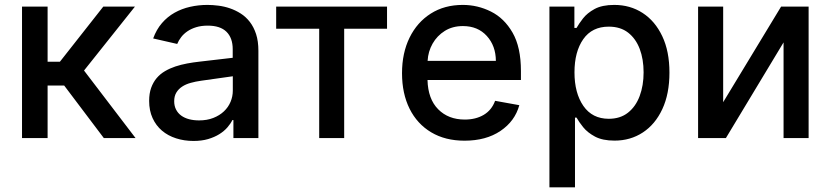

<svg xmlns="http://www.w3.org/2000/svg" viewBox="-20 -573 3448 797"><path d="M542.6 0H410.9L246.4 -218H177.6V0H71.4V-545.5H177.6V-316.8H228.7L408.7 -545.5H540.1L328.8 -280.2Z M783.4 12.1Q744.7 12.1 710.9 1.2Q677.2 -9.6 652.3 -30.7Q627.5 -51.8 613.3 -82.9Q599.1 -114 599.1 -154.1Q599.1 -185 607.4 -208.3Q615.8 -231.5 630.3 -248.8Q644.9 -266 665 -277.7Q685 -289.4 708.1 -297.1Q731.2 -304.7 756.7 -309.5Q782.3 -314.3 808.2 -317.1L946 -333.1V-369Q946 -415.5 920.1 -441.1Q894.2 -466.6 842.3 -466.6Q815.7 -466.6 794.7 -460.2Q773.8 -453.8 758.2 -443.2Q742.5 -432.5 732.1 -418.9Q721.6 -405.2 715.6 -390.6L615.8 -413.4Q629.3 -450.6 652.2 -477.1Q675.1 -503.6 704.7 -520.2Q734.4 -536.9 769.2 -544.7Q804 -552.6 840.9 -552.6Q862.6 -552.6 886.7 -549.5Q910.9 -546.5 934.3 -538.5Q957.7 -530.5 979.2 -516.9Q1000.7 -503.2 1017 -482.1Q1033.4 -460.9 1043 -431.5Q1052.6 -402 1052.6 -362.2V0H948.9V-74.6H944.6Q937.1 -59.3 923.7 -43.9Q910.2 -28.4 890.3 -16Q870.4 -3.6 843.8 4.3Q817.1 12.1 783.4 12.1ZM806.5 -73.2Q839.5 -73.2 865.6 -83.5Q891.7 -93.8 909.6 -110.8Q927.6 -127.8 937 -150.2Q946.4 -172.6 946.4 -196.7V-256.4L815 -237.9Q791.9 -234.7 771.5 -229Q751.1 -223.4 736 -213.4Q720.9 -203.5 712 -188.7Q703.1 -174 703.1 -152.7Q703.1 -133.2 710.8 -118.3Q718.4 -103.3 732.2 -93.2Q746.1 -83.1 765.1 -78.1Q784.1 -73.2 806.5 -73.2Z M1408.7 0H1305V-453.8H1126.4V-545.5H1586.6V-453.8H1408.7Z M1908.4 11Q1828.1 11 1769.9 -23.8Q1711.6 -58.6 1680.2 -121.6Q1648.8 -184.7 1648.8 -269.2Q1648.8 -353 1680.2 -416.9Q1711.6 -480.8 1768.3 -516.7Q1824.9 -552.6 1900.9 -552.6Q1962.7 -552.6 2017.9 -525Q2073.2 -497.5 2107.8 -437.3Q2142.4 -377.1 2142.4 -278.4V-240.8H1754.6Q1756.7 -161.9 1799 -119.3Q1841.3 -76.7 1909.4 -76.7Q1954.9 -76.7 1987.9 -96.2Q2021 -115.8 2035.2 -154.5L2135.7 -136.4Q2117.5 -70 2057.5 -29.5Q1997.5 11 1908.4 11ZM2038.4 -320.3Q2038 -382.8 2000.7 -423.8Q1963.4 -464.8 1901.6 -464.8Q1858.7 -464.8 1826.5 -444.8Q1794.4 -424.7 1775.7 -391.9Q1757.1 -359 1755 -320.3Z M2366.8 204.5H2260.7V-545.5H2364.3V-457H2373.2Q2382.8 -474.1 2400 -496.4Q2417.3 -518.8 2448.3 -535.7Q2479.4 -552.6 2529.8 -552.6Q2595.9 -552.6 2647.5 -519.2Q2699.2 -485.8 2729 -422.9Q2758.9 -360.1 2758.9 -271.7Q2758.9 -183.6 2729.4 -120.2Q2699.9 -56.8 2648.4 -23.1Q2596.9 10.7 2530.9 10.7Q2481.2 10.7 2449.9 -6Q2418.7 -22.7 2400.7 -45.1Q2382.8 -67.5 2373.2 -84.9H2366.8ZM2507.1 -79.9Q2554.7 -79.9 2586.8 -105.3Q2619 -130.7 2635.3 -174.4Q2651.6 -218 2651.6 -272.7Q2651.6 -327.1 2635.5 -369.9Q2619.3 -412.6 2587.4 -437.5Q2555.4 -462.4 2507.1 -462.4Q2437.5 -462.4 2401.1 -410.3Q2364.7 -358.3 2364.7 -272.7Q2364.7 -186.8 2401.6 -133.3Q2438.6 -79.9 2507.1 -79.9Z M3336.6 0H3232.6V-397L2993.3 0H2877.8V-545.5H2981.9V-148.8L3222.3 -545.5H3336.6Z"/></svg>

Font: Linik Sans Medium
Style: Regular
Weight: 500
Designer: Rasmus Andersson (font), Cristiano Sobral (main changes)
Foundry: rsms
Version: Version 3.018;June 1, 2022;FontCreator 14.0.0.2814 64-bit; t